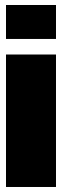

<svg xmlns="http://www.w3.org/2000/svg" viewBox="-20 -745 285 765"><path d="M203.1 -589.8H3.9V-725.1H203.1ZM203.1 0H3.9V-527.8H203.1Z"/></svg>

Font: Archivo-RBTV
Style: Regular
Weight: 500
Designer: Hector Gatti
Foundry: Hector Gatti
Version: ""